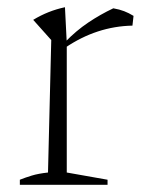

<svg xmlns="http://www.w3.org/2000/svg" viewBox="-20 -512 411 532"><path d="M347 -441Q248 -439 161 -380V-396Q191 -427 224.5 -449.5Q258 -472 294 -489Q311 -486 324 -481Q337 -476 350 -468ZM35 0V-14Q50 -20 68 -25.5Q86 -31 113 -34L122 -401L72 -457Q113 -482 160 -492L165 -393V-34L278 -14V0Z"/></svg>

Font: Piazzolla Thin Thin
Style: Regular
Weight: 250
Version: Version 2.005